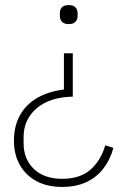

<svg xmlns="http://www.w3.org/2000/svg" viewBox="-20 -535 499 757"><path d="M224 202Q166 202 123.5 179Q81 156 58 115Q35 74 35 20Q35 -39 59.5 -82Q84 -125 128.5 -150Q173 -175 232 -182V-325H267V-154Q176 -152 124.5 -108Q73 -64 73 6V30Q73 92 113.5 131Q154 170 225 170Q295 170 336 134.5Q377 99 395 38L427 48Q415 94 388 129Q361 164 320.5 183Q280 202 224 202ZM251 -440Q233 -440 224.5 -449Q216 -458 216 -473V-482Q216 -498 224.5 -506.5Q233 -515 251 -515Q268 -515 277 -506.5Q286 -498 286 -482V-473Q286 -458 277.5 -449Q269 -440 251 -440Z"/></svg>

Font: IBM Plex Sans ExtraLight
Style: Regular
Weight: 250
Designer: Mike Abbink, Paul van der Laan, Pieter van Rosmalen
Foundry: Bold Monday
Version: Version 3.201